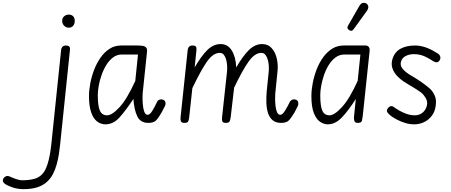

<svg xmlns="http://www.w3.org/2000/svg" viewBox="-299 -859 3152 1342"><path d="M-134.5 463Q-175.5 463 -210.5 451.2Q-245.5 439.5 -265.5 425.5Q-273 419.5 -276.5 412.8Q-280 406 -278.8 398.2Q-277.5 390.5 -271 383Q-264 375.5 -257 373Q-250 370.5 -243.2 371.2Q-236.5 372 -231 374.5Q-214.5 382.5 -189 391.8Q-163.5 401 -141 401Q-100.5 401 -65.2 392.8Q-30 384.5 -7 361.5Q11 343.5 23 315.5Q35 287.5 42.2 256Q49.5 224.5 53.8 195.5Q58 166.5 60 146.5L128.5 -513Q129.5 -524 138.2 -532.5Q147 -541 162.5 -541Q176.5 -541 184.2 -534.5Q192 -528 190 -511L122 144.5Q118.5 180 112.8 217.2Q107 254.5 97.2 290Q87.5 325.5 72 355.8Q56.5 386 33.5 408Q5 435.5 -35.5 449.2Q-76 463 -134.5 463ZM181.5 -665.5Q163 -665.5 149.2 -679.2Q135.5 -693 135.5 -714Q135.5 -733 149.2 -745Q163 -757 181.5 -757Q201.5 -757 212.5 -745Q223.5 -733 223.5 -714Q223.5 -692.5 212.5 -679Q201.5 -665.5 181.5 -665.5Z M728.5 -496.5 698 -205Q697.5 -200 697.2 -177Q697 -154 699.5 -126Q702 -98 709.8 -77.2Q717.5 -56.5 733 -56.5Q741 -56.5 749 -63.5Q757 -70.5 765.2 -83.5Q773.5 -96.5 782.5 -114L800.5 -150.5Q802 -154 809.5 -159.2Q817 -164.5 828 -164.5Q839.5 -164.5 848.2 -158Q857 -151.5 858 -137.5Q859 -129.5 854.2 -118.5Q849.5 -107.5 830.5 -73Q809 -35 791.8 -17.5Q774.5 0 738 0Q682.5 0 660.5 -45.8Q638.5 -91.5 633.5 -167.5Q577.5 -83 534.8 -36.5Q492 10 437.5 10Q416.5 10 396 0.2Q375.5 -9.5 359 -32Q342.5 -54.5 332.8 -92.8Q323 -131 323 -187.5Q323 -228.5 332 -276.5Q341 -324.5 359 -371.2Q377 -418 404 -456.5Q431 -495 466.8 -518Q502.5 -541 547.5 -541H662Q682.5 -541 698.2 -538.5Q714 -536 722.5 -526.5Q731 -517 728.5 -496.5ZM384.5 -195Q384.5 -116.5 399.5 -84.8Q414.5 -53 449.5 -53Q484 -53 536.2 -109.5Q588.5 -166 646.5 -293L665.5 -478H552.5Q518.5 -478 491.5 -457.8Q464.5 -437.5 444.2 -404.8Q424 -372 410.8 -334Q397.5 -296 391 -259.2Q384.5 -222.5 384.5 -195Z M991 0Q970.5 0 965.8 -10.8Q961 -21.5 963 -38.5L1012.5 -506Q1014.5 -525 1023.2 -533Q1032 -541 1047 -541Q1063.5 -541 1069.8 -533.8Q1076 -526.5 1074 -508L1061.5 -387.5Q1109 -469.5 1151 -510.2Q1193 -551 1243 -551Q1293.5 -551 1321.5 -505.2Q1349.5 -459.5 1352 -387.5Q1398 -467 1440.5 -509Q1483 -551 1533 -551Q1575 -551 1600.5 -522Q1626 -493 1635.8 -449.5Q1645.5 -406 1641 -362.5L1625 -205.5Q1624 -193 1624 -168.8Q1624 -144.5 1626.8 -118.5Q1629.5 -92.5 1637.5 -74.5Q1645.5 -56.5 1660.5 -56.5Q1668.5 -56.5 1676.2 -63.8Q1684 -71 1692.5 -84Q1701 -97 1710 -114L1728.5 -150Q1731 -154 1738.2 -159.2Q1745.5 -164.5 1757 -164.5Q1768.5 -164.5 1777 -158Q1785.5 -151.5 1786 -137.5Q1787 -129 1782.5 -118Q1778 -107 1759.5 -73Q1737 -35 1719.8 -17.5Q1702.5 0 1667 0Q1628.5 0 1606.2 -19Q1584 -38 1574 -70Q1564 -102 1562.8 -142Q1561.5 -182 1565.5 -224L1579.5 -360.5Q1581 -377 1579.8 -398.8Q1578.5 -420.5 1572.8 -441.2Q1567 -462 1556 -475.8Q1545 -489.5 1527.5 -489.5Q1482 -489.5 1439 -429.2Q1396 -369 1337.5 -246.5L1313.5 -40.5Q1311.5 -25.5 1306.8 -12.8Q1302 0 1279.5 0Q1259 0 1255 -10.8Q1251 -21.5 1253 -38.5L1288 -360.5Q1289.5 -377 1288.5 -398.8Q1287.5 -420.5 1282 -441.2Q1276.5 -462 1265.8 -475.8Q1255 -489.5 1237.5 -489.5Q1190.5 -489.5 1147.8 -428.5Q1105 -367.5 1045.5 -243L1023.5 -40.5Q1022 -25.5 1017.5 -12.8Q1013 0 991 0Z M1992.5 10Q1964.5 10 1938 -8Q1911.5 -26 1894.5 -69Q1877.5 -112 1877.5 -187.5Q1877.5 -228.5 1886.5 -276.5Q1895.5 -324.5 1913.2 -371.2Q1931 -418 1958.2 -456.5Q1985.5 -495 2021.8 -518Q2058 -541 2104 -541H2254Q2271.5 -541 2278.8 -530.8Q2286 -520.5 2285 -508L2236.5 -49Q2234.5 -32.5 2231 -16.2Q2227.5 0 2202.5 0Q2182 0 2178 -14Q2174 -28 2175 -40.5L2188 -167.5Q2136.5 -86 2090.5 -38Q2044.5 10 1992.5 10ZM2004 -53Q2038 -53 2090.8 -110Q2143.5 -167 2201 -293.5L2220 -478H2109Q2074 -478 2046.5 -457.8Q2019 -437.5 1998.8 -404.8Q1978.5 -372 1965.5 -333.8Q1952.5 -295.5 1946 -259Q1939.5 -222.5 1939.5 -195Q1939.5 -116.5 1954.2 -84.8Q1969 -53 2004 -53ZM2142.5 -647.5Q2134.5 -652.5 2130.5 -660Q2126.5 -667.5 2135.5 -683L2212.5 -817Q2225 -838.5 2240.2 -839.2Q2255.5 -840 2264.5 -832.5Q2276 -822 2275.5 -809.2Q2275 -796.5 2266.5 -784.5L2174 -656.5Q2165 -644 2157.2 -643.8Q2149.5 -643.5 2142.5 -647.5Z M2596.5 10Q2564.5 10 2533.2 0.5Q2502 -9 2476.5 -22.5Q2451 -36 2436 -47Q2416.5 -61.5 2408.8 -73.5Q2401 -85.5 2410 -99.5Q2417.5 -110 2424.8 -114.2Q2432 -118.5 2440.2 -117Q2448.5 -115.5 2458 -108Q2470 -99 2492.2 -86Q2514.5 -73 2542.8 -63Q2571 -53 2600.5 -53Q2631.5 -53 2654.2 -71.2Q2677 -89.5 2685 -122Q2691 -150 2676.5 -174Q2662 -198 2645.5 -211.5Q2632 -222 2611.5 -234.8Q2591 -247.5 2571.2 -259.2Q2551.5 -271 2539.5 -278.5Q2504.5 -299.5 2479.2 -325.5Q2454 -351.5 2444 -381.5Q2434 -411.5 2443.5 -444Q2458 -494.5 2499.5 -517.8Q2541 -541 2603 -541Q2634 -541 2671.2 -529.5Q2708.5 -518 2760 -485.5Q2776 -475.5 2778.5 -461.5Q2781 -447.5 2772.5 -435.5Q2763 -422.5 2751.5 -423.5Q2740 -424.5 2731.5 -430Q2701.5 -450.5 2668 -465.5Q2634.5 -480.5 2593 -480.5Q2562.5 -480.5 2537 -467.8Q2511.5 -455 2504 -428.5Q2496 -402 2515.2 -378Q2534.5 -354 2580 -327.5Q2610 -310.5 2641 -289.2Q2672 -268 2701 -243.5Q2723 -226 2738.5 -193.5Q2754 -161 2745.5 -114Q2740 -76.5 2718.2 -48.5Q2696.5 -20.5 2664.8 -5.2Q2633 10 2596.5 10Z"/></svg>

Font: Edu NSW ACT Hand Pre
Style: Regular
Weight: 400
Designer: Tina and Corey Anderson, Eben Sorkin, Mirko Velimirovic
Foundry: Sorkin Type Co.
Version: Version 2.000